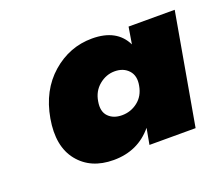

<svg xmlns="http://www.w3.org/2000/svg" viewBox="-72 -815 667 571"><g transform="rotate(-20 262.0 -530.0)"><path d="M263.2 -710.9Q341.3 -710.9 369.1 -653.8L377.9 -707H523.9L461.9 -355H315.9L325.2 -405.8Q278.3 -349.1 201.2 -349.1Q128.9 -349.1 90.1 -397.5Q51.3 -445.8 65.9 -529.8Q80.6 -613.8 136.2 -662.4Q191.9 -710.9 263.2 -710.9ZM347.2 -530.8Q353 -561 336.9 -578.6Q320.8 -596.2 293 -596.2Q266.1 -596.2 243.9 -577.9Q221.7 -559.6 216.8 -528.8Q211.4 -498 227.1 -481.9Q242.7 -465.8 270 -465.8Q297.9 -465.8 319.8 -482.9Q341.8 -500 347.2 -530.8Z"/></g></svg>

Font: Poppins ExtraBold
Style: Italic
Weight: 800
Italic angle: -10°
Designer: Ninad Kale (Devanagari), Jonny Pinhorn (Latin)
Foundry: Indian Type Foundry
Version: Version 3.200;PS 1.000;hotconv 16.6.54;makeotf.lib2.5.65590